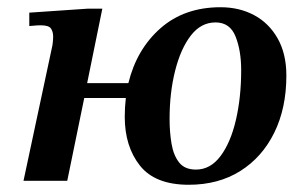

<svg xmlns="http://www.w3.org/2000/svg" viewBox="-20 -500 841 531"><path d="M502 11Q409 11 367 -42Q325 -95 325 -177Q325 -203 328 -229H213L166 0H45L124 -370Q125 -373 126 -382.5Q127 -392 127 -399Q127 -412 121 -421Q115 -430 93 -430Q82 -430 73.5 -429Q65 -428 61 -428V-465L222 -476H263L221 -270H335Q358 -364 424 -422Q490 -480 590 -480Q642 -480 683 -458Q724 -436 748 -393.5Q772 -351 772 -291Q772 -201 738.5 -133Q705 -65 644.5 -27Q584 11 502 11ZM522 -31Q562 -31 590 -68.5Q618 -106 632.5 -168.5Q647 -231 647 -306Q647 -360 631.5 -399Q616 -438 576 -438Q536 -438 508 -402Q480 -366 464.5 -305Q449 -244 449 -171Q449 -134 454.5 -102Q460 -70 475.5 -50.5Q491 -31 522 -31Z"/></svg>

Font: STIX Two Text SemiBold
Style: Italic
Weight: 600
Italic angle: -12°
Designer: Ross Mills, John Hudson & Paul Hanslow, Tiro Typeworks Ltd; with prior portions MicroPress Inc. and Coen Hoffman, Elsevi
Foundry: Tiro Typeworks Ltd
Version: Version 2.13 b171